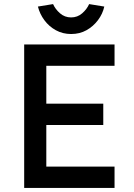

<svg xmlns="http://www.w3.org/2000/svg" viewBox="-20 -917 654 937"><path d="M98 0V-700H539V-596H206V-411H484V-307H206V-104H539V0ZM165 -885 239 -897Q250 -872 273 -852Q296 -832 327 -832Q358 -832 381 -852Q404 -872 415 -897L489 -885Q481 -849 458 -818.5Q435 -788 402 -769.5Q369 -751 327 -751Q286 -751 252.5 -769.5Q219 -788 196.5 -818.5Q174 -849 165 -885Z"/></svg>

Font: Mach
Style: Regular
Weight: 400
Version: Version 1.002